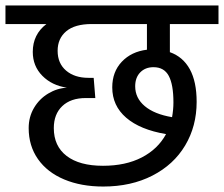

<svg xmlns="http://www.w3.org/2000/svg" viewBox="-40 -709 820 703"><path d="M582 -621V-518Q630 -501 655 -455.5Q680 -410 680 -336Q680 -247 638 -176.5Q596 -106 518 -66Q440 -26 338 -26Q257 -26 195 -52Q133 -78 99 -126.5Q65 -175 65 -240Q65 -281 84.5 -314Q104 -347 136.5 -366.5Q169 -386 205 -388Q150 -396 115 -431.5Q80 -467 80 -519Q80 -583 130 -621H-20V-689H760V-621ZM498 -621H296Q234 -621 202.5 -594.5Q171 -568 171 -523Q171 -477 202 -450.5Q233 -424 284 -424H303L309 -350H274Q219 -350 188 -320.5Q157 -291 157 -240Q157 -174 204 -138Q251 -102 337 -102Q420 -102 479 -132.5Q538 -163 568 -218Q473 -234 422 -278Q371 -322 371 -389Q371 -446 406 -483Q441 -520 498 -527ZM595 -334Q595 -399 578 -431Q561 -463 522 -463Q492 -463 473.5 -444Q455 -425 455 -393Q455 -350 490 -320.5Q525 -291 590 -280Q595 -308 595 -334Z"/></svg>

Font: Fira GO
Style: Regular
Weight: 400
Designer: Carrois Corporate
Foundry: Carrois Corporate GbR
Version: Version 0.300